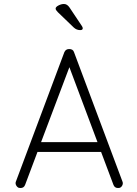

<svg xmlns="http://www.w3.org/2000/svg" viewBox="-20 -943 689 963"><path d="M549 -16Q555 0 572 0Q573 0 576 -0.5Q579 -1 581 -1Q590 -5 594 -14.5Q598 -24 594 -33L351 -682Q346 -697 327 -697Q310 -697 303 -682L60 -33Q56 -24 60.5 -14.5Q65 -5 74 -1Q76 -1 79 -0.5Q82 0 83 0Q100 0 106 -16L168 -181H487ZM186 -230 328 -606 469 -230ZM382 -792Q364 -792 350 -805L270 -882Q259 -893 259 -900Q259 -908 273 -915.5Q287 -923 301 -923Q317 -923 329 -905L391 -812Q395 -806 395 -801Q395 -792 382 -792Z"/></svg>

Font: Quicksand
Style: Regular
Weight: 400
Designer: Andrew Paglinawan
Foundry: Andrew Paglinawan
Version: 1.002